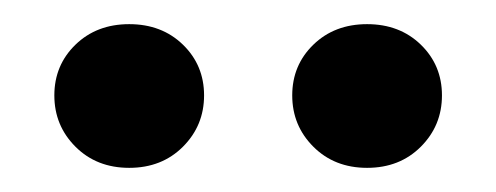

<svg xmlns="http://www.w3.org/2000/svg" viewBox="-20 -732 411 159"><path d="M87 -593Q60 -593 42.5 -610.5Q25 -628 25 -653Q25 -678 42.5 -695Q60 -712 87 -712Q114 -712 131.5 -695Q149 -678 149 -653Q149 -628 131.5 -610.5Q114 -593 87 -593ZM284 -593Q257 -593 239.5 -610.5Q222 -628 222 -653Q222 -678 239.5 -695Q257 -712 284 -712Q311 -712 328.5 -695Q346 -678 346 -653Q346 -628 328.5 -610.5Q311 -593 284 -593Z"/></svg>

Font: Murecho Thin Medium
Style: Regular
Weight: 500
Version: Version 1.010